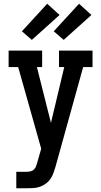

<svg xmlns="http://www.w3.org/2000/svg" viewBox="-20 -800 540 1025"><path d="M67 205V117H123Q133 117 143.5 114.5Q154 112 161.5 104.5Q169 97 172.5 87.5Q176 78 179 68V67Q179 67 179 67Q179 67 179 67L200 -6L77 -442H26V-530H205V-442H177L252 -144L323 -442H295V-530H474V-442H424L276 91Q271 108 265 124.5Q259 141 249 155.5Q239 170 224.5 180.5Q210 191 193 197Q176 203 158.5 204Q141 205 123 205ZM320 -587 267 -633 402 -780 468 -720ZM150 -587 97 -633 232 -780 298 -720Z"/></svg>

Font: Iosevka Slab Semibold
Style: Regular
Weight: 600
Monospace: yes
Designer: Belleve Invis
Foundry: Belleve Invis
Version: Version 11.1.1; ttfautohint (v1.8.3)